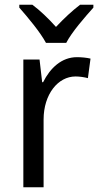

<svg xmlns="http://www.w3.org/2000/svg" viewBox="-20 -786 413 806"><path d="M173 -606H258C281 -651 337 -715 372 -754V-766H316C281 -739 251 -711 215 -673C183 -709 147 -743 116 -766H61V-754C97 -713 149 -651 173 -606ZM303 -546C239 -546 191 -501 161 -441H157L146 -536H78V0H163V-284C163 -391 224 -465 297 -465C314 -465 334 -462 349 -458L360 -540C343 -544 322 -546 303 -546Z"/></svg>

Font: Noto Sans Ethiopic SemiCondensed
Style: Regular
Weight: 400
Width: 4
Designer: Monotype Design Team
Foundry: Monotype Imaging Inc.
Version: Version 2.102